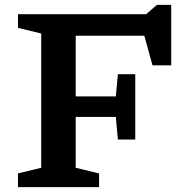

<svg xmlns="http://www.w3.org/2000/svg" viewBox="-20 -765 758 785"><path d="M533 -461.5V-194.5H462L453.5 -287H289.5V-79L385 -56V0H53.5V-56L148.5 -79V-628L53.5 -651V-707H577.5L621.5 -745H680V-498H603.5L570 -619H289.5V-371H453.5L462 -461.5Z"/></svg>

Font: Newsreader Caption Medium
Style: Regular
Weight: 500
Designer: Hugues Gentile
Foundry: Production Type
Version: Version 1.001